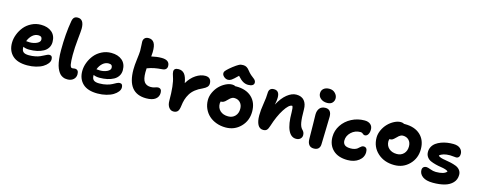

<svg xmlns="http://www.w3.org/2000/svg" viewBox="-34 -1553 5899 2372"><g transform="rotate(15 2915.5 -366.5)"><path d="M291 -56.2Q165 -56.2 102.1 -115.7Q39.1 -175.3 39.1 -275.9Q39.1 -330.1 60.1 -385Q81.1 -439.9 117.4 -484.4Q153.8 -528.8 209.5 -556.9Q265.1 -585 329.1 -585Q416.5 -585 468.8 -540.8Q521 -496.6 521 -415Q521 -373.5 501 -341.3Q481 -309.1 445.6 -289.6Q410.2 -270 364.5 -260Q318.8 -250 265.1 -250Q219.2 -250 188 -266.1V-254.9Q188 -218.3 209 -200.2Q230 -182.1 279.8 -182.1Q322.8 -182.1 359.4 -189.5Q396 -196.8 419.4 -207.3Q442.9 -217.8 461.9 -228Q481 -238.3 497.1 -245.6Q513.2 -252.9 526.9 -252.9Q564.9 -252.9 564.9 -204.1Q564.9 -177.7 544.7 -151.4Q524.4 -125 489.5 -103.8Q454.6 -82.5 402.3 -69.3Q350.1 -56.2 291 -56.2ZM331.1 -451.2Q289.1 -451.2 255.1 -420.7Q221.2 -390.1 203.1 -341.8Q221.2 -338.9 249 -338.9Q300.3 -338.9 340.1 -358.4Q379.9 -377.9 379.9 -407.2Q379.9 -451.2 331.1 -451.2Z M816.9 -17.1Q800.3 -17.1 785.9 -19.5Q771.5 -22 753.9 -30.5Q736.3 -39.1 721.9 -53.2Q707.5 -67.4 693.4 -92.5Q679.2 -117.7 669.4 -151.1Q659.7 -184.6 653.8 -234.4Q647.9 -284.2 647.9 -345.2Q647.9 -555.2 677.7 -723.1Q683.6 -757.8 699.7 -772.9Q715.8 -788.1 744.6 -788.1Q825.7 -788.1 825.7 -668Q825.7 -638.7 814.2 -529.8Q802.7 -420.9 802.7 -325.2Q802.7 -283.7 804.7 -253.9Q806.6 -224.1 809.8 -207.3Q813 -190.4 818.1 -180.9Q823.2 -171.4 828.1 -168.7Q833 -166 839.8 -166Q848.6 -166 858.6 -168Q868.7 -169.9 872.6 -169.9Q921.9 -169.9 921.9 -110.8Q921.9 -68.8 892.3 -43Q862.8 -17.1 816.9 -17.1Z M1219.7 55.2Q1093.8 55.2 1030.8 -4.6Q967.8 -64.5 967.8 -165Q967.8 -219.2 988.8 -274.2Q1009.8 -329.1 1046.1 -373.5Q1082.5 -418 1138.2 -446Q1193.8 -474.1 1257.8 -474.1Q1345.2 -474.1 1397.5 -429.9Q1449.7 -385.7 1449.7 -304.2Q1449.7 -262.7 1429.7 -230.5Q1409.7 -198.2 1374.3 -178.7Q1338.9 -159.2 1293.2 -149.2Q1247.6 -139.2 1193.8 -139.2Q1147 -139.2 1116.7 -154.8V-144Q1116.7 -107.4 1137.7 -89.1Q1158.7 -70.8 1208.5 -70.8Q1261.2 -70.8 1304.9 -82Q1348.6 -93.3 1371.3 -106.4Q1394 -119.6 1417 -130.9Q1439.9 -142.1 1455.6 -142.1Q1493.7 -142.1 1493.7 -92.8Q1493.7 -66.4 1473.4 -40Q1453.1 -13.7 1418.2 7.6Q1383.3 28.8 1331.1 42Q1278.8 55.2 1219.7 55.2ZM1259.8 -339.8Q1217.8 -339.8 1183.8 -309.6Q1149.9 -279.3 1131.8 -231Q1168.5 -228 1177.7 -228Q1229 -228 1268.8 -247.6Q1308.6 -267.1 1308.6 -295.9Q1308.6 -317.9 1297.1 -328.9Q1285.6 -339.8 1259.8 -339.8Z M1816.4 -43Q1573.7 -43 1573.7 -346.2Q1573.7 -401.4 1583.7 -478Q1593.8 -554.7 1594.7 -588.9Q1595.2 -618.7 1592 -655.8Q1588.9 -692.9 1589.4 -707Q1589.4 -733.9 1606.4 -752Q1623.5 -770 1656.7 -770Q1703.6 -770 1727.1 -732.9Q1750.5 -695.8 1748.5 -613.8Q1746.6 -578.6 1744.6 -559.1Q1814 -575.2 1873.5 -575.2Q1977.5 -575.2 1977.5 -497.1Q1977.5 -472.7 1961.9 -458Q1946.3 -443.4 1920.4 -441.9Q1858.9 -437.5 1816.9 -429Q1774.9 -420.4 1727.5 -402.8Q1725.6 -370.6 1725.6 -352.1Q1725.6 -265.1 1752.7 -229Q1779.8 -192.9 1836.4 -192.9Q1862.3 -192.9 1887.9 -201.9Q1913.6 -210.9 1925.8 -210.9Q1973.6 -210.9 1973.6 -153.8Q1973.6 -104 1934.6 -73.5Q1895.5 -43 1816.4 -43Z M2183.1 26.9Q2147.5 26.9 2124.8 -4.9Q2102.1 -36.6 2102.1 -86.9Q2102.1 -293.5 2069.3 -384.8Q2054.2 -427.2 2054.2 -450.2Q2054.2 -495.1 2113.3 -495.1Q2159.7 -495.1 2188 -462.2Q2216.3 -429.2 2230 -348.1Q2272.9 -421.4 2333.3 -461.2Q2393.6 -501 2453.1 -501Q2492.7 -501 2512 -480Q2531.2 -459 2531.2 -421.9Q2531.2 -396.5 2514.6 -378.2Q2498 -359.9 2460 -341.8Q2408.2 -319.3 2371.1 -289.6Q2334 -259.8 2312 -223.4Q2290 -187 2278.3 -149.2Q2266.6 -111.3 2261.2 -64Q2254.9 -11.2 2236.3 7.8Q2217.8 26.9 2183.1 26.9Z M2734.4 -525.9Q2706.1 -525.9 2682.4 -546.4Q2658.7 -566.9 2658.7 -589.8Q2658.7 -601.6 2663.1 -610.6Q2667.5 -619.6 2687 -639.4Q2706.5 -659.2 2746.6 -690.9Q2776.9 -713.4 2785.4 -719.2Q2793.9 -725.1 2811.5 -735.4Q2829.1 -745.6 2841.6 -747.8Q2854 -750 2871.6 -750Q2896.5 -750 2916 -738.3Q2935.5 -726.6 2954.6 -701.2Q2973.6 -676.3 2996.1 -656.5Q3018.6 -636.7 3032.2 -627.7Q3045.9 -618.7 3055.2 -605.7Q3064.5 -592.8 3064.5 -576.2Q3064.5 -554.2 3045.2 -542Q3025.9 -529.8 2990.7 -529.8Q2957 -529.8 2925.8 -546.9Q2894.5 -564 2854.5 -608.9Q2798.8 -553.7 2777.1 -539.8Q2755.4 -525.9 2734.4 -525.9ZM2857.4 50.8Q2793.5 50.8 2738 30.3Q2682.6 9.8 2643.6 -25.9Q2604.5 -61.5 2582 -112.1Q2559.6 -162.6 2559.6 -221.2Q2559.6 -270.5 2582.3 -319.3Q2605 -368.2 2639.9 -403.6Q2674.8 -439 2718.3 -460.9Q2761.7 -482.9 2801.8 -482.9Q2828.1 -482.9 2844.7 -472.2Q2846.7 -472.2 2850.1 -472.7Q2853.5 -473.1 2855.5 -473.1Q2982.4 -473.1 3054 -406.2Q3125.5 -339.4 3125.5 -223.1Q3125.5 -106.4 3048.3 -27.8Q2971.2 50.8 2857.4 50.8ZM2712.4 -216.8Q2712.4 -159.2 2750.5 -124.5Q2788.6 -89.8 2852.5 -89.8Q2906.7 -89.8 2940.7 -125Q2974.6 -160.2 2974.6 -217.8Q2974.6 -268.1 2945.8 -298.6Q2917 -329.1 2869.6 -329.1Q2855 -329.1 2841.8 -322.8Q2828.6 -316.4 2820.6 -309.3Q2812.5 -302.2 2795.4 -285.2Q2777.8 -267.6 2769.8 -260.7Q2761.7 -253.9 2749.5 -248.5Q2737.3 -243.2 2722.7 -243.2H2716.8Q2712.4 -225.6 2712.4 -216.8Z M3734.4 -39.1Q3669.4 -39.1 3634 -115Q3598.6 -190.9 3598.6 -340.8Q3598.6 -399.4 3587.4 -419.9Q3585.4 -420.9 3582.5 -420.9Q3543 -420.9 3486.6 -333.3Q3430.2 -245.6 3387.7 -110.8Q3375 -69.8 3359.1 -54.9Q3343.3 -40 3314.5 -40Q3267.6 -40 3244.6 -83.5Q3221.7 -127 3221.7 -200.2Q3221.7 -269 3236.1 -354.7Q3250.5 -440.4 3250.5 -492.2Q3250.5 -561 3315.4 -561Q3385.7 -561 3385.7 -473.1Q3385.7 -460.4 3384.3 -446.5Q3382.8 -432.6 3382.1 -426.3Q3381.3 -419.9 3377.7 -401.6Q3374 -383.3 3373.5 -379.9Q3421.9 -471.2 3481.9 -519.5Q3542 -567.9 3600.6 -567.9Q3667.5 -567.9 3701.9 -526.9Q3736.3 -485.8 3736.3 -414.1Q3736.3 -304.7 3746.1 -249.3Q3755.9 -193.8 3781.7 -168.9Q3809.6 -142.6 3809.6 -105Q3809.6 -77.6 3789.6 -58.3Q3769.5 -39.1 3734.4 -39.1Z M3990.2 -566.9Q3940.4 -566.9 3908.2 -593.8Q3876 -620.6 3876 -659.2Q3876 -698.7 3903.3 -720.9Q3930.7 -743.2 3975.1 -743.2Q4021.5 -743.2 4050.3 -713.1Q4079.1 -683.1 4079.1 -647Q4079.1 -614.3 4057.1 -590.6Q4035.2 -566.9 3990.2 -566.9ZM3978 20Q3935.5 20 3915.3 -7.3Q3895 -34.7 3895 -80.1Q3895 -176.8 3892.6 -267.1Q3890.1 -357.4 3890.1 -390.1Q3890.1 -440.4 3915 -471.7Q3939.9 -502.9 3990.2 -502.9Q4026.4 -502.9 4046.1 -480.2Q4065.9 -457.5 4066.4 -412.1Q4066.9 -376.5 4062 -233.6Q4057.1 -90.8 4057.1 -58.1Q4057.1 -22.5 4037.4 -1.2Q4017.6 20 3978 20Z M4416 49.8Q4296.4 49.8 4230.2 -12.9Q4164.1 -75.7 4164.1 -179.2Q4164.1 -260.7 4209.5 -329.6Q4254.9 -398.4 4331.5 -438.2Q4408.2 -478 4497.1 -478Q4543.9 -478 4572 -454.3Q4600.1 -430.7 4600.1 -387.2Q4600.1 -350.1 4584.7 -325.4Q4569.3 -300.8 4543 -300.8Q4529.3 -300.8 4516.8 -313.5Q4504.4 -326.2 4485.8 -326.2Q4415 -326.2 4366.5 -280.3Q4317.9 -234.4 4317.9 -173.8Q4317.9 -138.7 4340.3 -118.9Q4362.8 -99.1 4417 -99.1Q4445.8 -99.1 4467.5 -106Q4489.3 -112.8 4501.5 -122.3Q4513.7 -131.8 4523.4 -141.6Q4533.2 -151.4 4544.4 -158.2Q4555.7 -165 4568.8 -165Q4615.7 -165 4615.7 -104Q4615.7 -37.1 4559.3 6.3Q4502.9 49.8 4416 49.8Z M4990.7 -40Q4860.8 -40 4776.9 -116.5Q4692.9 -192.9 4692.9 -312Q4692.9 -360.8 4715.6 -409.7Q4738.3 -458.5 4773.2 -494.1Q4808.1 -529.8 4851.6 -552Q4895 -574.2 4935.1 -574.2Q4958 -574.2 4978 -563H4988.8Q5115.2 -563 5187 -496.1Q5258.8 -429.2 5258.8 -314Q5258.8 -197.3 5181.6 -118.7Q5104.5 -40 4990.7 -40ZM4845.7 -307.1Q4845.7 -250 4884 -215.1Q4922.4 -180.2 4985.8 -180.2Q5040 -180.2 5074 -215.6Q5107.9 -251 5107.9 -308.1Q5107.9 -358.9 5079.1 -388.9Q5050.3 -418.9 5002.9 -418.9Q4988.3 -418.9 4975.1 -412.6Q4961.9 -406.2 4953.9 -399.2Q4945.8 -392.1 4928.7 -375Q4904.3 -350.6 4890.9 -342.3Q4877.4 -334 4856 -334H4850.1Q4845.7 -314.5 4845.7 -307.1Z M5508.8 47.9Q5419.9 47.9 5375.7 14.4Q5331.5 -19 5331.5 -68.8Q5331.5 -91.8 5345.5 -105.5Q5359.4 -119.1 5385.7 -119.1Q5400.4 -119.1 5438 -105Q5475.6 -90.8 5508.8 -90.8Q5615.2 -90.8 5647.9 -132.8Q5639.2 -145 5612.3 -153.3Q5585.4 -161.6 5553.2 -166Q5521 -170.4 5484.9 -179.7Q5448.7 -189 5419.4 -201.9Q5390.1 -214.8 5370.8 -241.7Q5351.6 -268.6 5351.6 -306.2Q5351.6 -342.3 5368.2 -372.3Q5384.8 -402.3 5412.6 -422.4Q5440.4 -442.4 5476.8 -456.1Q5513.2 -469.7 5552.2 -475.6Q5591.3 -481.4 5630.9 -481Q5689.9 -480.5 5720.2 -453.1Q5750.5 -425.8 5750.5 -384.8Q5750.5 -358.9 5738 -344Q5725.6 -329.1 5703.6 -329.1Q5690.4 -329.1 5669.2 -332Q5647.9 -335 5627 -335Q5535.2 -335 5493.7 -296.9Q5501 -284.2 5527.3 -275.6Q5553.7 -267.1 5586.9 -262.7Q5620.1 -258.3 5657.7 -249.5Q5695.3 -240.7 5726.3 -228.5Q5757.3 -216.3 5777.6 -190.9Q5797.9 -165.5 5797.9 -129.9Q5797.9 -68.8 5759 -28.1Q5720.2 12.7 5657 30.3Q5593.8 47.9 5508.8 47.9Z"/></g></svg>

Font: Shantell Sans Bouncy
Style: Bold
Weight: 700
Designer: Stephen Nixon, Anya Danilova, Shantell Martin
Foundry: Arrow Type
Version: Version 1.006;[9816181b4]